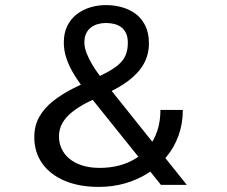

<svg xmlns="http://www.w3.org/2000/svg" viewBox="-20 -726 890 754"><path d="M368.3 8Q291.1 8 234.2 -16Q177.4 -40.1 146 -84Q114.7 -128 114.7 -187.6Q114.7 -232.9 134.5 -267.5Q154.3 -302 187.9 -328.6Q221.4 -355.2 263 -376.6Q304.6 -397.9 348 -416.7Q402.9 -440.6 431.7 -461.2Q460.5 -481.7 471.2 -504.5Q482 -527.2 482 -557.4Q482 -580.9 474.7 -596Q467.4 -611.1 455.1 -619.9Q442.8 -628.6 427.3 -632.2Q411.9 -635.7 395.6 -635.7Q379.3 -635.7 364.2 -631.4Q349.2 -627.1 337.2 -618Q325.2 -609 318.3 -594.5Q311.4 -580 311.4 -559.6Q311.4 -539.4 320 -517.4Q328.6 -495.4 341.1 -474.3Q353.6 -453.2 366.4 -436.1Q379.1 -418.9 387 -408.3L713.6 0H612L327.2 -354.8Q311.7 -374.4 294.8 -397.5Q277.9 -420.6 263.2 -446.7Q248.6 -472.8 239.6 -501.1Q230.6 -529.4 230.6 -559.3Q230.6 -596.5 244.1 -624Q257.7 -651.5 281 -669.7Q304.4 -687.9 334.2 -697Q364 -706 396 -706Q429.1 -706 459.3 -697.5Q489.5 -688.9 513.4 -671Q537.3 -653 551 -624.5Q564.8 -596.1 564.8 -556.2Q564.8 -511.2 544.3 -474.9Q523.8 -438.5 484.2 -408.8Q444.7 -379.1 387.6 -354.3Q351.9 -338.8 320.2 -322.4Q288.4 -305.9 263.9 -286.6Q239.4 -267.3 225.5 -243.6Q211.6 -219.9 211.6 -189.9Q211.6 -165.1 221.5 -143Q231.4 -120.8 251.5 -103.6Q271.5 -86.4 301.6 -76.6Q331.8 -66.7 372 -66.7Q411.9 -66.7 447.8 -76Q483.6 -85.4 513.2 -103.8Q542.8 -122.3 564.5 -149.7Q586.3 -177.1 598.1 -213.4Q610 -249.6 610 -294.3H698Q698 -239.9 681 -193.2Q664 -146.6 633.3 -109.6Q602.6 -72.6 561.3 -46.2Q520 -19.9 470.9 -5.9Q421.7 8 368.3 8Z"/></svg>

Font: Trispace Thin
Style: Regular
Weight: 100
Designer: Tyler Finck
Foundry: Etcetera Type Company
Version: Version 1.210